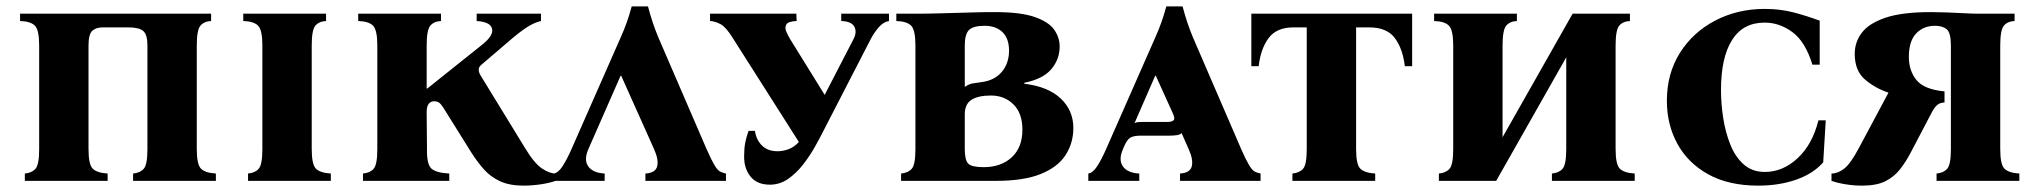

<svg xmlns="http://www.w3.org/2000/svg" viewBox="-20 -568 6405 603"><path d="M598 -425V-100Q598 -51 611.5 -38Q625 -25 658 -23V0H398V-23Q420 -25 431.5 -38Q443 -51 443 -100V-425Q443 -460 429.5 -471Q416 -482 383 -482H303Q281 -482 269.5 -471Q258 -460 258 -425V-100Q258 -51 271.5 -38Q285 -25 318 -23V0H58V-23Q80 -25 91.5 -38Q103 -51 103 -100V-425Q103 -474 89.5 -487.5Q76 -501 43 -502V-525H643V-502Q621 -501 609.5 -487.5Q598 -474 598 -425Z M959 -100Q959 -51 972.5 -38Q986 -25 1019 -23V0H759V-23Q781 -25 792.5 -38Q804 -51 804 -100V-425Q804 -474 790.5 -487.5Q777 -501 744 -502V-525H1004V-502Q982 -501 970.5 -487.5Q959 -474 959 -425Z M1629 -103Q1658 -55 1682 -39Q1706 -23 1725 -23V0Q1705 7 1677.5 11Q1650 15 1624 15Q1580 15 1550 1Q1520 -13 1499 -37Q1478 -61 1459 -91L1376 -224Q1365 -242 1358.5 -246Q1352 -250 1343 -250Q1333 -250 1326.5 -242Q1320 -234 1320 -216L1321 -100Q1320 -51 1335.5 -38Q1351 -25 1391 -23V0H1120V-23Q1142 -25 1153.5 -38Q1165 -51 1165 -100V-425Q1165 -474 1151.5 -487.5Q1138 -501 1105 -502V-525H1365V-502Q1343 -501 1331.5 -487.5Q1320 -474 1320 -425V-290H1322L1491 -425Q1526 -452 1526 -472Q1526 -499 1477 -502V-525H1679V-502Q1657 -497 1633.5 -481.5Q1610 -466 1580 -440L1490 -363Q1477 -351 1490 -330Z M1828 -100Q1813 -66 1827.5 -45.5Q1842 -25 1879 -23V0H1719V-23Q1733 -25 1746.5 -45.5Q1760 -66 1775 -100L1930 -452Q1940 -474 1948.5 -498Q1957 -522 1964 -548H2015Q2029 -495 2047 -452L2199 -100Q2214 -66 2223.5 -50Q2233 -34 2241 -29.5Q2249 -25 2260 -23V0H2007V-23Q2039 -25 2044 -46Q2049 -67 2034 -100L1931 -330H1929Z M2398 12Q2358 12 2337.5 -13Q2317 -38 2317 -76Q2317 -102 2320.5 -120Q2324 -138 2331 -157H2351Q2355 -129 2373 -111Q2391 -93 2422 -93Q2438 -93 2455.5 -99Q2473 -105 2489 -122L2283 -446Q2261 -482 2244 -491.5Q2227 -501 2210 -502V-525H2481L2482 -502Q2455 -501 2449.5 -491Q2444 -481 2449.5 -468.5Q2455 -456 2461 -446L2570 -270L2661 -446Q2672 -468 2663 -484.5Q2654 -501 2622 -502V-525H2772V-502Q2754 -499 2739.5 -482Q2725 -465 2715 -446L2563 -151Q2554 -133 2538.5 -105.5Q2523 -78 2502 -51Q2481 -24 2455 -6Q2429 12 2398 12Z M2810 0V-23Q2832 -25 2843.5 -38Q2855 -51 2855 -100V-425Q2855 -474 2841.5 -487.5Q2828 -501 2795 -502V-525H2855Q2897 -525 2927 -526Q2957 -527 2982.5 -527.5Q3008 -528 3036.5 -529Q3065 -530 3104 -530Q3186 -530 3230 -514.5Q3274 -499 3291 -474.5Q3308 -450 3308 -422Q3308 -382 3282 -351Q3256 -320 3197 -308V-305Q3272 -296 3311.5 -258.5Q3351 -221 3351 -166Q3351 -119 3326.5 -81Q3302 -43 3248.5 -21.5Q3195 0 3108 0ZM3010 -295Q3023 -304 3034.5 -306Q3046 -308 3062 -310Q3103 -315 3126 -342Q3149 -369 3149 -409Q3149 -447 3128.5 -467Q3108 -487 3072 -487Q3037 -487 3023.5 -474Q3010 -461 3010 -425ZM3069 -43Q3124 -43 3157.5 -74Q3191 -105 3191 -161Q3191 -212 3163 -240Q3135 -268 3092 -268Q3052 -268 3031 -254.5Q3010 -241 3010 -209V-100Q3010 -65 3021 -54Q3032 -43 3069 -43Z M3878 -100Q3893 -66 3902.5 -50Q3912 -34 3920 -29.5Q3928 -25 3939 -23V0H3686V-23Q3718 -25 3723 -46Q3728 -67 3713 -100L3691 -150Q3686 -145 3676 -143.5Q3666 -142 3655 -142H3564Q3540 -142 3529.5 -135.5Q3519 -129 3509 -105L3507 -100Q3492 -66 3506.5 -45.5Q3521 -25 3558 -23V0H3398V-23Q3412 -25 3425.5 -45.5Q3439 -66 3454 -100L3609 -452Q3619 -474 3627.5 -498Q3636 -522 3643 -548H3694Q3708 -495 3726 -452ZM3646 -185Q3661 -185 3666 -190.5Q3671 -196 3663 -213L3610 -330H3608L3543 -181Q3548 -184 3554 -184.5Q3560 -185 3568 -185Z M3910 -525H4415V-360H4392Q4386 -414 4361 -448Q4336 -482 4280 -482H4239V-100Q4239 -51 4252.5 -38Q4266 -25 4299 -23V0H4039V-23Q4061 -25 4072.5 -38Q4084 -51 4084 -100V-482H4042Q3989 -482 3964 -448Q3939 -414 3933 -360H3910Z M4679 0H4499V-23Q4521 -25 4532.5 -38Q4544 -51 4544 -100V-425Q4544 -474 4530.5 -487.5Q4517 -501 4484 -502V-525H4744V-502Q4722 -501 4710.5 -487.5Q4699 -474 4699 -425V-137L4919 -525H5099V-502Q5077 -501 5065.5 -487.5Q5054 -474 5054 -425V-100Q5054 -51 5067.5 -38Q5081 -25 5114 -23V0H4854V-23Q4876 -25 4887.5 -38Q4899 -51 4899 -100V-388Z M5502 15Q5409 15 5345 -20.5Q5281 -56 5248 -116.5Q5215 -177 5215 -251Q5215 -337 5256 -402Q5297 -467 5367 -503.5Q5437 -540 5522 -540Q5571 -540 5613 -529Q5655 -518 5695 -503V-365H5672Q5650 -437 5609.5 -467Q5569 -497 5522 -497Q5454 -497 5419.5 -442Q5385 -387 5385 -285Q5385 -242 5392 -197Q5399 -152 5414.5 -113.5Q5430 -75 5456.5 -51.5Q5483 -28 5523 -28Q5579 -28 5625.5 -71Q5672 -114 5691 -190H5714L5706 -58Q5674 -22 5620.5 -3.5Q5567 15 5502 15Z M6262 -425V-100Q6262 -51 6275.5 -38Q6289 -25 6322 -23V0H6062V-23Q6084 -25 6095.5 -38Q6107 -51 6107 -100V-425Q6107 -466 6093.5 -476.5Q6080 -487 6057 -487Q6021 -487 5998 -463Q5975 -439 5975 -389Q5975 -346 5999 -316.5Q6023 -287 6087 -281V-246Q6074 -246 6065 -239Q6056 -232 6047 -215L5982 -91Q5966 -60 5947 -36Q5928 -12 5900.5 1.5Q5873 15 5828 15Q5803 15 5777.5 11Q5752 7 5732 0V-23Q5752 -23 5772 -38.5Q5792 -54 5818 -103L5911 -277Q5869 -291 5837 -318.5Q5805 -346 5805 -399Q5805 -436 5827.5 -465.5Q5850 -495 5902 -512.5Q5954 -530 6044 -530Q6066 -530 6093.5 -529Q6121 -528 6148 -526.5Q6175 -525 6192 -525H6307V-502Q6285 -501 6273.5 -487.5Q6262 -474 6262 -425Z"/></svg>

Font: Bona Nova SC
Style: Bold
Weight: 700
Designer: Mateusz Machalski
Foundry: Capitalics
Version: Version 4.001; ttfautohint (v1.8.4.7-5d5b)